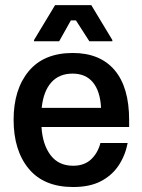

<svg xmlns="http://www.w3.org/2000/svg" viewBox="-20 -720 557 752"><path d="M266.7 12.5Q151.7 12.5 92.5 -59.2Q33.3 -130.8 33.3 -250.8Q33.3 -370 92.5 -441.2Q151.7 -512.5 265 -512.5Q371.7 -512.5 428.8 -445.4Q485.8 -378.3 485.8 -250V-222.5H142.5Q146.7 -154.2 177.9 -112.5Q209.2 -70.8 266.7 -70.8Q310 -70.8 336.7 -95.8Q363.3 -120.8 373.3 -160H480Q470.8 -111.7 445 -72.5Q419.2 -33.3 375.4 -10.4Q331.7 12.5 266.7 12.5ZM143.3 -297.5H375.8Q372.5 -362.5 344.2 -397.1Q315.8 -431.7 264.2 -431.7Q211.7 -431.7 180.8 -397.1Q150 -362.5 143.3 -297.5ZM113.3 -558.3V-563.3L195.8 -700H337.5L420 -563.3V-558.3H330L277.5 -640H257.5L211.7 -558.3Z"/></svg>

Font: Familjen Grotesk GF Medium
Style: Regular
Weight: 500
Designer: Anders Wikstroem, Jonas Baeckman, Matilda Gysing, Kristian Moeller
Foundry: Familjen STHLM AB
Version: Version 2.000; Beta; Release 4; Build 6